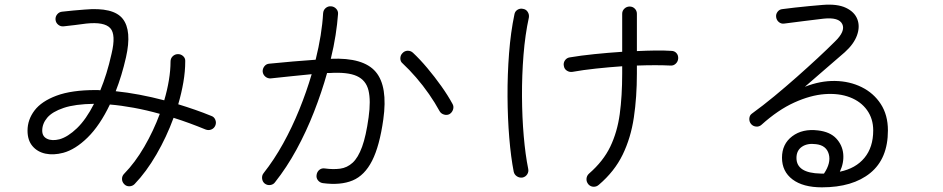

<svg xmlns="http://www.w3.org/2000/svg" viewBox="-20 -784 4040 823"><path d="M513 6Q503 -4 503 -17Q503 -30 512 -39Q559 -87 598.5 -155Q638 -223 665 -296Q608 -312 553.5 -322Q499 -332 451 -336Q408 -246 355.5 -194.5Q303 -143 251 -129Q209 -118 174.5 -125.5Q140 -133 119 -158Q98 -183 98 -224Q98 -271 128 -310.5Q158 -350 222.5 -374Q287 -398 390 -398Q395 -398 400 -398Q405 -398 410 -397Q424 -431 436 -469.5Q448 -508 458 -553Q478 -636 452.5 -663.5Q427 -691 350 -683Q329 -680 300 -676.5Q271 -673 252 -671Q239 -670 229 -678.5Q219 -687 218 -700Q217 -713 225.5 -723Q234 -733 247 -734Q265 -736 295 -739Q325 -742 343 -743Q466 -754 506 -703.5Q546 -653 520 -538Q502 -459 476 -393Q525 -388 578 -378Q631 -368 684 -354Q697 -398 704 -440.5Q711 -483 711 -520Q711 -534 720.5 -543Q730 -552 743 -552Q756 -552 765.5 -543Q775 -534 774 -521Q774 -478 766 -431.5Q758 -385 744 -337Q780 -326 816 -313.5Q852 -301 886 -287Q898 -283 903 -270.5Q908 -258 903 -246Q898 -234 886 -229Q874 -224 861 -229Q827 -243 793 -255.5Q759 -268 724 -279Q694 -197 650.5 -122Q607 -47 557 5Q548 14 535 14.5Q522 15 513 6ZM235 -187Q271 -197 310 -234.5Q349 -272 383 -339Q302 -338 253 -321.5Q204 -305 182.5 -279.5Q161 -254 161 -224Q161 -199 182 -189Q203 -179 235 -187Z M1115 3Q1105 -5 1103.5 -18.5Q1102 -32 1110 -42Q1155 -99 1193.5 -168.5Q1232 -238 1263 -314.5Q1294 -391 1316 -466Q1275 -462 1231 -457.5Q1187 -453 1141 -448Q1128 -447 1118 -455Q1108 -463 1106 -476Q1105 -489 1113 -499.5Q1121 -510 1134 -511Q1186 -516 1236 -520.5Q1286 -525 1333 -528Q1360 -637 1365 -727Q1366 -741 1376 -749.5Q1386 -758 1399 -757Q1412 -756 1421 -746.5Q1430 -737 1429 -724Q1426 -682 1418.5 -633.5Q1411 -585 1398 -532Q1538 -538 1590.5 -476Q1643 -414 1623 -272Q1607 -158 1575 -95Q1543 -32 1491.5 -10.5Q1440 11 1364 1Q1351 -1 1343 -11Q1335 -21 1337 -34Q1339 -48 1349 -56Q1359 -64 1372 -62Q1408 -57 1438 -61Q1468 -65 1491.5 -86.5Q1515 -108 1532 -154.5Q1549 -201 1560 -281Q1570 -353 1559.5 -396.5Q1549 -440 1509.5 -458Q1470 -476 1392 -471H1382Q1359 -389 1326 -304.5Q1293 -220 1251 -143Q1209 -66 1159 -3Q1152 7 1139 9Q1126 11 1115 3ZM1907 -295Q1896 -289 1883 -293Q1870 -297 1864 -308Q1845 -343 1819 -380.5Q1793 -418 1763.5 -452Q1734 -486 1706 -512Q1696 -520 1696 -533.5Q1696 -547 1705 -556Q1714 -566 1727 -566.5Q1740 -567 1750 -558Q1780 -530 1811.5 -492.5Q1843 -455 1871.5 -415Q1900 -375 1920 -338Q1926 -327 1922 -314.5Q1918 -302 1907 -295Z M2547 8Q2537 17 2524 16.5Q2511 16 2502 6Q2493 -5 2494 -18Q2495 -31 2505 -40Q2566 -93 2596 -155.5Q2626 -218 2636.5 -295Q2647 -372 2647 -469V-500Q2590 -496 2534 -490Q2478 -484 2434 -476Q2421 -474 2410 -481Q2399 -488 2397 -501Q2394 -514 2401.5 -525Q2409 -536 2422 -538Q2469 -546 2528 -552Q2587 -558 2647 -562V-725Q2647 -738 2656.5 -747Q2666 -756 2679 -756Q2692 -756 2701 -747Q2710 -738 2710 -725V-565Q2752 -567 2789.5 -567.5Q2827 -568 2857 -566Q2871 -566 2879.5 -556.5Q2888 -547 2887 -533Q2886 -520 2876.5 -511Q2867 -502 2854 -503Q2794 -506 2710 -503V-469Q2710 -368 2697 -280.5Q2684 -193 2649 -121Q2614 -49 2547 8ZM2220 -23Q2207 -21 2196 -28Q2185 -35 2182 -48Q2170 -109 2163 -193Q2156 -277 2155.5 -370.5Q2155 -464 2162 -555Q2169 -646 2185 -722Q2187 -735 2198 -742Q2209 -749 2222 -746Q2235 -744 2242 -733Q2249 -722 2247 -709Q2231 -636 2224 -548.5Q2217 -461 2217.5 -371Q2218 -281 2225 -200.5Q2232 -120 2244 -61Q2247 -48 2240 -37Q2233 -26 2220 -23Z M3503 19Q3422 19 3377 -15Q3332 -49 3332 -108Q3332 -167 3376 -200Q3420 -233 3486 -225Q3538 -219 3564.5 -190.5Q3591 -162 3594.5 -124Q3598 -86 3580 -48Q3648 -62 3685.5 -107.5Q3723 -153 3723 -225Q3723 -275 3696.5 -312Q3670 -349 3623 -367Q3576 -385 3515 -380.5Q3454 -376 3384.5 -344.5Q3315 -313 3244 -249Q3234 -240 3220.5 -241.5Q3207 -243 3199 -253Q3191 -263 3192 -276.5Q3193 -290 3203 -297Q3250 -331 3299 -371.5Q3348 -412 3395.5 -454Q3443 -496 3485 -535Q3527 -574 3558 -605Q3605 -650 3590.5 -680.5Q3576 -711 3510 -704Q3475 -700 3428 -694Q3381 -688 3342 -683Q3329 -681 3319 -689Q3309 -697 3307 -710Q3305 -723 3313 -733.5Q3321 -744 3334 -745Q3356 -748 3387 -751.5Q3418 -755 3450 -758Q3482 -761 3507 -763Q3569 -768 3606 -750.5Q3643 -733 3655 -701.5Q3667 -670 3653.5 -632.5Q3640 -595 3601 -560Q3566 -530 3520 -490Q3474 -450 3430 -412Q3496 -438 3559 -437Q3622 -436 3673.5 -410.5Q3725 -385 3755.5 -338Q3786 -291 3786 -225Q3786 -104 3710.5 -42.5Q3635 19 3503 19ZM3498 -40H3512Q3543 -86 3532.5 -123.5Q3522 -161 3478 -166Q3441 -171 3417.5 -155Q3394 -139 3394 -107Q3394 -42 3498 -40Z"/></svg>

Font: Zen Maru Gothic
Style: Regular
Weight: 400
Designer: Yoshimichi Ohira
Foundry: Positype
Version: Version 1.002